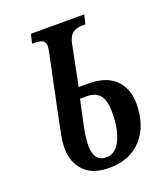

<svg xmlns="http://www.w3.org/2000/svg" viewBox="-134 -807 786 908"><g transform="rotate(-20 259.5 -352.5)"><path d="M92 -152Q92 -180 99.5 -218Q107 -256 108 -263L178 -598Q183 -623 183 -632Q183 -654 169 -661Q155 -668 127 -668H117L128 -714H396L385 -668H374Q342 -668 322 -654.5Q302 -641 294 -600L254 -400H303Q393 -400 438.5 -354.5Q484 -309 484 -234Q484 -123 424.5 -57Q365 9 260 9Q177 9 134.5 -35.5Q92 -80 92 -152ZM362 -234Q362 -293 341 -319.5Q320 -346 277 -346H241L215 -225Q209 -195 205.5 -170Q202 -145 202 -124Q202 -43 265 -43Q311 -43 336.5 -96.5Q362 -150 362 -234Z"/></g></svg>

Font: Noto Serif CondSemiBold
Style: Italic
Weight: 600
Width: 3
Italic angle: -12°
Designer: Monotype Design Team
Foundry: Monotype Imaging Inc.
Version: Version 1.001